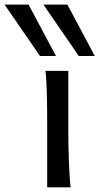

<svg xmlns="http://www.w3.org/2000/svg" viewBox="-109 -801 426 821"><path d="M183.1 -498H85.4C91.8 -446.8 92.8 -354 92.8 -258.8V0H192.9C186.5 -52.2 183.1 -168.9 183.1 -231.9ZM-89.4 -781.2 62 -561.5H130.4L13.2 -781.2ZM76.7 -781.2 228 -561.5H296.4L179.2 -781.2Z"/></svg>

Font: Andika
Style: Regular
Weight: 400
Designer: Victor Gaultney, Annie Olsen, Julie Remington, Don Collingsworth, Eric Hays
Foundry: SIL International
Version: Version 1.000